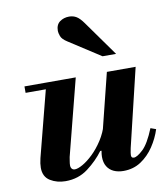

<svg xmlns="http://www.w3.org/2000/svg" viewBox="-83 -800 768 881"><g transform="rotate(-10 301.0 -359.5)"><path d="M152 11Q112 11 81 -8Q50 -27 50 -69Q50 -88 56 -113L143 -450H280L189 -95Q188 -88 186 -76.5Q184 -65 184 -57Q184 -47 189 -41Q194 -35 203 -35Q217 -35 240 -48Q263 -61 288.5 -85.5Q314 -110 336 -144Q358 -178 370 -220L339 -98H332Q302 -57 257 -23Q212 11 152 11ZM41 -420V-450H215V-420ZM422 11Q396 11 376.5 2Q357 -7 346 -25Q335 -43 335 -70Q335 -82 338 -97.5Q341 -113 351 -153L425 -450H559L472 -87Q469 -74 468 -65.5Q467 -57 467 -54Q467 -41 479 -41Q494 -41 521.5 -66.5Q549 -92 577 -161L602 -152Q589 -111 564 -73.5Q539 -36 503.5 -12.5Q468 11 422 11ZM418 -524 271 -619Q247 -634 241.5 -649.5Q236 -665 236 -674Q236 -703 254.5 -716.5Q273 -730 298 -730Q317 -730 332 -721Q347 -712 364 -688L481 -524Z"/></g></svg>

Font: Libre Bodoni
Style: Bold Italic
Weight: 700
Italic angle: -13°
Version: Version 2.005;gftools[0.9.23]